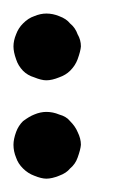

<svg xmlns="http://www.w3.org/2000/svg" viewBox="-20 -379 194 285"><path d="M0 -164.1Q0 -154.3 3.9 -145Q6.8 -136.2 14.2 -128.9Q21.5 -121.6 30.8 -118.2Q41.5 -113.8 48.8 -113.8Q57.1 -113.8 67.9 -118.2Q78.6 -122.1 84 -128.9Q91.8 -135.3 95.2 -145Q99.6 -157.2 100.1 -164.1Q100.1 -173.3 95.2 -183.1Q91.8 -191.4 84 -199.2Q78.6 -206.1 67.9 -209Q58.6 -212.9 48.8 -212.9Q40 -212.9 30.8 -209Q23.4 -206.1 14.2 -199.2Q7.3 -192.4 3.9 -183.1Q0 -172.4 0 -164.1ZM0 -310.1Q0 -301.8 3.9 -291Q6.8 -281.7 14.2 -273.9Q21 -267.1 30.8 -264.2Q41.5 -259.8 48.8 -259.8Q57.1 -259.8 67.9 -264.2Q77.6 -267.6 84 -273.9Q91.8 -281.7 95.2 -291Q99.6 -303.2 100.1 -310.1Q100.1 -319.8 95.2 -328.1Q91.8 -337.9 84 -344.2Q78.6 -351.1 67.9 -355Q58.6 -358.9 48.8 -358.9Q40 -358.9 30.8 -355Q22 -352.1 14.2 -344.2Q7.3 -337.4 3.9 -328.1Q0 -318.8 0 -310.1Z"/></svg>

Font: Wyoming
Style: Regular
Weight: 400
Designer: Old Hat Creative
Version: Version 2.00 2016